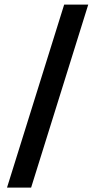

<svg xmlns="http://www.w3.org/2000/svg" viewBox="-20 -776 446 849"><path d="M263.7 -755.6 11 53.6H117.6L370.2 -755.6Z"/></svg>

Font: Diatome Semibold
Style: Regular
Weight: 600
Designer: 15.100.17
Foundry: 15.100.17
Version: Version 1.005;Fontself Maker 3.5.8